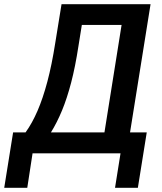

<svg xmlns="http://www.w3.org/2000/svg" viewBox="-63 -725 768 908"><path d="M-43 163 -1 -99H58Q89 -142 114.5 -201Q140 -260 161 -339Q182 -418 198 -520L228 -705H649L552 -99H631L589 163H481L507 0H91L66 163ZM178 -99H431L512 -607H324L308 -507Q293 -409 273.5 -334.5Q254 -260 230.5 -203Q207 -146 178 -99Z"/></svg>

Font: Nunito Sans 10pt Condensed
Style: Bold Italic
Weight: 700
Width: 3
Italic angle: -9°
Designer: Vernon Adams
Foundry: Vernon Adams
Version: Version 3.101;gftools[0.9.27]